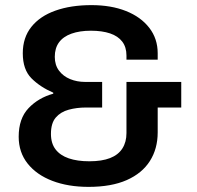

<svg xmlns="http://www.w3.org/2000/svg" viewBox="-20 -718 769 750"><path d="M326 12Q246 12 184.5 -11.5Q123 -35 88 -79Q53 -123 53 -184Q53 -255 91.5 -295.5Q130 -336 188 -352V-356Q137 -378 103 -412Q69 -446 69 -510Q69 -571 102.5 -613Q136 -655 196.5 -676.5Q257 -698 337 -698Q414 -698 472 -675Q530 -652 563 -609.5Q596 -567 596 -510V-485H474V-501Q474 -534 457.5 -555.5Q441 -577 410 -587.5Q379 -598 335 -598Q291 -598 259 -586.5Q227 -575 210.5 -552.5Q194 -530 194 -496Q194 -464 210.5 -442Q227 -420 254 -409Q281 -398 312 -398H379V-298H315Q280 -298 248.5 -289.5Q217 -281 198 -259Q179 -237 179 -195Q179 -158 197 -134.5Q215 -111 248.5 -99.5Q282 -88 329 -88Q378 -88 410 -100.5Q442 -113 458 -138Q474 -163 474 -198V-398H688V-298H596V-201Q596 -137 565.5 -89Q535 -41 475 -14.5Q415 12 326 12Z"/></svg>

Font: Archivo Variable SemiBold
Style: Regular
Weight: 600
Designer: Hector Gatti
Foundry: Omnibus-Type
Version: Version 2.001